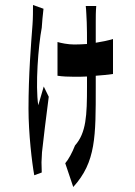

<svg xmlns="http://www.w3.org/2000/svg" viewBox="-20 -642 540 768"><path d="M365 -618H323C325 -603 326 -568 327 -552C328 -527 328 -497 328 -466C312 -465 294 -464 277 -464C252 -464 223 -470 210 -474V-339C230 -336 253 -335 276 -335C295 -335 312 -335 328 -336V-296C328 -180 325 -111 280 -60C269 -32 254 -4 241 11L273 106C364 6 363 -96 363 -295V-339C389 -341 412 -343 432 -346V-486C412 -480 389 -475 363 -471V-556C363 -573 363 -598 365 -618ZM94 -207C94 -108 108 10 117 59L147 48C147 35 146 16 146 7C146 0 147 -19 148 -33C153 -81 165 -178 175 -255L155 -296C148 -273 139 -240 133 -221C121 -300 133 -458 147 -531C148 -548 151 -584 154 -607L112 -622C112 -599 112 -570 110 -543C104 -464 94 -343 94 -207Z"/></svg>

Font: 寒蝉无机体 CompactMedium
Style: Regular
Weight: 500
Width: 3
Designer: ChillTanhei {Warren2060}; 
Source Han Sans {Ryoko NISHIZUKA 西塚涼子 (kana, bopomofo & ideographs); Paul D. Hunt (Latin, Gre
Foundry: ChillType&Adobe
Version: Version 1.000;Glyphs 3.1.1 (3135)